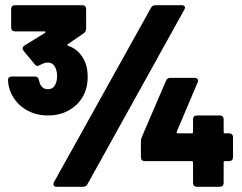

<svg xmlns="http://www.w3.org/2000/svg" viewBox="-20 -720 934 740"><path d="M318 -423Q318 -390 306 -361Q289 -322 251.5 -298.5Q214 -275 165 -275Q116 -275 78 -298.5Q40 -322 22 -363Q12 -385 11 -410V-412Q11 -425 25 -425H115Q128 -425 130 -411Q134 -395 138 -390Q147 -376 165 -376Q182 -376 191 -390Q200 -405 200 -426Q200 -449 191 -464Q182 -479 164 -479Q152 -479 135 -470Q130 -466 125 -466Q118 -466 114 -472L71 -524Q67 -530 67 -533Q67 -539 75 -545L153 -593Q156 -595 155.5 -597Q155 -599 151 -599H38Q31 -599 27 -603Q23 -607 23 -614V-685Q23 -692 27 -696Q31 -700 38 -700H297Q304 -700 308 -696Q312 -692 312 -685V-611Q312 -598 303 -592L242 -550Q239 -548 239.5 -546Q240 -544 244 -543Q286 -529 307 -483Q318 -458 318 -423ZM580 -700H680Q686 -700 689.5 -697.5Q693 -695 693 -691Q693 -687 690 -682L317 -10Q312 0 299 0H199Q186 0 186 -10Q186 -15 188 -18L562 -690Q567 -700 580 -700ZM878 -191V-114Q878 -107 874 -103Q870 -99 863 -99H847Q842 -99 842 -94V-15Q842 -8 838 -4Q834 0 827 0H739Q732 0 728 -4Q724 -8 724 -15V-94Q724 -99 719 -99H538Q531 -99 527 -103Q523 -107 523 -114V-174Q523 -184 527 -193L620 -409Q624 -420 637 -420H730Q738 -420 741.5 -415Q745 -410 742 -403L661 -212Q660 -210 661.5 -208Q663 -206 665 -206H719Q724 -206 724 -211V-260Q724 -267 728 -271Q732 -275 739 -275H827Q834 -275 838 -271Q842 -267 842 -260V-211Q842 -206 847 -206H863Q870 -206 874 -202Q878 -198 878 -191Z"/></svg>

Font: Barlow Black
Style: Regular
Weight: 900
Designer: Jeremy Tribby
Foundry: Tribby Type
Version: Version 1.422